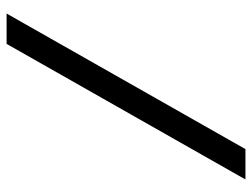

<svg xmlns="http://www.w3.org/2000/svg" viewBox="-111 -581 764 582"><g transform="rotate(90 271.0 -290.0)"><path d="M21 72H113L524 -652H432Z"/></g></svg>

Font: Charger Pro
Style: BdExt
Weight: 700
Designer: Jasper
Foundry: Cannot Into Space Fonts
Version: Version 1.09